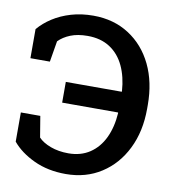

<svg xmlns="http://www.w3.org/2000/svg" viewBox="-82 -792 781 873"><g transform="rotate(10 308.5 -355.5)"><path d="M279.3 9.8Q196.8 9.8 132.3 -20.3Q67.9 -50.3 30.3 -95.7V-230.5H120.1L136.2 -133.3Q155.8 -112.3 192.6 -98.6Q229.5 -85 274.9 -85Q332 -85 373.5 -112.5Q415 -140.1 438.5 -189.5Q461.9 -238.8 466.3 -304.7L465.3 -307.1H207.5V-402.8H465.3L466.3 -405.3Q461.9 -471.2 438.5 -521Q415 -570.8 372.6 -598.4Q330.1 -626 269.5 -626Q223.6 -626 190.7 -612.8Q157.7 -599.6 136.2 -577.6L120.1 -481H30.3V-615.2Q55.7 -645.5 92.8 -669.4Q129.9 -693.4 177 -707.3Q224.1 -721.2 279.3 -721.2Q373.5 -721.2 444.3 -675.5Q515.1 -629.9 554 -549.6Q592.8 -469.2 592.8 -364.3V-346.2Q592.8 -242.2 553.2 -161.9Q513.7 -81.5 442.9 -35.9Q372.1 9.8 279.3 9.8Z"/></g></svg>

Font: Roboto Slab LO Medium
Style: Regular
Weight: 500
Designer: Google
Version: Version 2.000